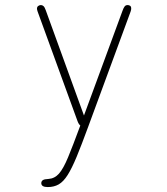

<svg xmlns="http://www.w3.org/2000/svg" viewBox="-20 -501 659 758"><path d="M168.5 237.5Q143 237.5 143 222Q143 214.5 149.2 210.2Q155.5 206 171 205.5Q195.5 204 212.8 184.5Q230 165 248.5 120.5Q267 76 295 0L297 -5.5Q290.5 -10.5 286 -23L128.5 -455.5Q126 -463 126 -466.5Q126 -474 131 -477.5Q136 -481 141.5 -481Q147 -481 151.8 -476.8Q156.5 -472.5 160.5 -461L311.5 -45L463.5 -458Q467.5 -469.5 471.8 -475.2Q476 -481 484 -481Q489.5 -481 493.8 -478Q498 -475 498 -467.5Q498 -465.5 497.5 -462.2Q497 -459 495.5 -455L328 0Q302 71 282.8 117.5Q263.5 164 247 190Q230.5 216 212 226.8Q193.5 237.5 168.5 237.5Z"/></svg>

Font: Sono ExtraLight
Style: Regular
Weight: 200
Designer: Tyler Finck
Foundry: Tyler Finck
Version: Version 2.112